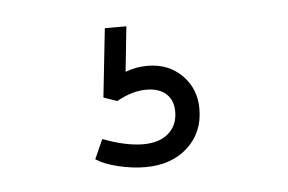

<svg xmlns="http://www.w3.org/2000/svg" viewBox="-30 -57 426 284"><g transform="rotate(-5 183.0 85.0)"><path d="M103 172 116 143Q150 156 176 156Q200 156 213.5 144Q227 132 227 112Q227 95 216.5 85.5Q206 76 187 76Q166 76 143 89L123 82L134 -20H166L159 47Q174 41 192 41Q223 41 243 61Q263 81 263 111Q263 146 239 168Q215 190 176 190Q157 190 136 185Q115 180 103 172Z"/></g></svg>

Font: Eudoxus Sans ExtraLight
Style: Regular
Weight: 200
Designer: Stijn de Vries
Foundry: tokotype
Version: Version 2.005